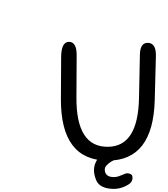

<svg xmlns="http://www.w3.org/2000/svg" viewBox="-307 -996 1063 1214"><path d="M457.5 -39.1Q472.2 -2.4 439.5 7.8Q410.6 16.6 398.4 24.4Q355.5 50.8 355.5 74.7Q355.5 114.7 394.5 122.1Q425.3 127.9 456.1 113.8Q489.3 98.6 500 99.6Q528.3 102.5 530.3 120.1Q534.7 152.3 505.4 170.4Q456.5 200.7 404.3 198.2Q324.2 194.8 302.2 145.5Q262.2 54.7 328.6 -12.7Q360.4 -45.9 406.7 -53.2Q449.2 -60.1 457.5 -39.1ZM-286.6 -976.1ZM627.4 -725.1Q681.2 -724.1 678.7 -640.1L671.4 -363.3Q661.1 20 374.5 19.5Q75.7 19 78.1 -372.1L79.6 -634.3Q80.1 -731.4 129.4 -731.4Q178.2 -731 177.7 -646.5L176.3 -379.4Q174.3 -64.5 377 -67.9Q565.4 -70.8 571.8 -373.5L577.6 -650.4Q579.1 -726.1 627.4 -725.1Z"/></svg>

Font: Comic Relief
Style: Regular
Weight: 400
Designer: Jeff Davis
Foundry: Loudifier
Version: Version 1.0